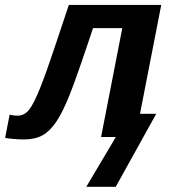

<svg xmlns="http://www.w3.org/2000/svg" viewBox="-62 -548 682 768"><path d="M401.4 0H342.3L427.2 -435.5H310.1Q246.1 -242.7 217.3 -170.4Q188.5 -98.1 162.8 -60.5Q137.2 -22.9 107.7 -6.6Q78.1 9.8 32.2 9.8Q13.2 9.8 -10.3 7.6Q-33.7 5.4 -41.5 3.4L-23.4 -89.8Q-11.2 -85.4 8.8 -85.4Q35.6 -85.4 54.4 -109.1Q73.2 -132.8 98.6 -196.3Q124 -259.8 157.7 -361.8L213.4 -528.3H583L498 -92.8H563L400.9 199.2H283.2Z"/></svg>

Font: Liberation Mono
Style: Bold Italic
Weight: 700
Italic angle: -12°
Monospace: yes
Designer: Steve Matteson
Foundry: Ascender Corporation
Version: Version 2.1.5